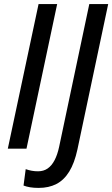

<svg xmlns="http://www.w3.org/2000/svg" viewBox="-20 -734 554 948"><path d="M18.6 0 170.4 -713.9H262.2L110.8 0ZM170.9 193.8Q147 193.8 128.4 190.7Q109.9 187.5 96.2 182.1L106.9 101.1Q120.6 106 135.7 108.9Q150.9 111.8 167.5 111.8Q195.3 111.8 215.3 97.9Q235.4 84 249.5 56.9Q263.7 29.8 272 -9.3L420.9 -713.9H514.2L362.3 3.9Q347.7 71.3 321.8 113.3Q295.9 155.3 258.3 174.6Q220.7 193.8 170.9 193.8Z"/></svg>

Font: Open Sans SemiCondensed Medium
Style: Italic
Weight: 500
Width: 4
Italic angle: -12°
Designer: Monotype Design Team
Foundry: Monotype Imaging Inc.
Version: Version 3.000